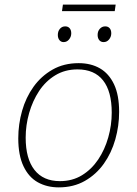

<svg xmlns="http://www.w3.org/2000/svg" viewBox="-20 -803 593 830"><path d="M320 -530Q373 -530 412 -507.5Q451 -485 473 -438.5Q495 -392 495 -319Q495 -259 478.5 -200.5Q462 -142 429 -95.5Q396 -49 347 -21Q298 7 234 7Q183 7 143.5 -15Q104 -37 81.5 -84.5Q59 -132 59 -205Q59 -266 75.5 -324Q92 -382 125 -428Q158 -474 207 -502Q256 -530 320 -530ZM315 -503Q261 -503 219 -477.5Q177 -452 149 -409.5Q121 -367 106 -314.5Q91 -262 91 -208Q91 -117 129 -68.5Q167 -20 239 -20Q293 -20 334.5 -45.5Q376 -71 404.5 -113.5Q433 -156 448 -209Q463 -262 463 -316Q463 -408 425.5 -455.5Q388 -503 315 -503ZM480 -783 476 -755H248L252 -783ZM255 -621Q244 -621 237 -629.5Q230 -638 230 -652Q230 -668 239 -678.5Q248 -689 262 -689Q274 -689 281 -681Q288 -673 288 -659Q288 -644 278.5 -632.5Q269 -621 255 -621ZM428 -621Q416 -621 409 -629.5Q402 -638 402 -652Q402 -668 411.5 -678.5Q421 -689 435 -689Q447 -689 454 -681Q461 -673 461 -659Q461 -644 451.5 -632.5Q442 -621 428 -621Z"/></svg>

Font: Bitter Thin ExtraLight
Style: Italic
Weight: 250
Italic angle: -9°
Version: Version 2.002